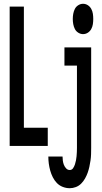

<svg xmlns="http://www.w3.org/2000/svg" viewBox="-20 -770 540 1013"><path d="M31 0V-735H106V-96H232V0ZM418 -590Q405 -590 393 -597.5Q381 -605 375 -617Q369 -629 366.5 -642.5Q364 -656 364 -670Q364 -684 366.5 -697.5Q369 -711 375 -723Q381 -735 393 -742.5Q405 -750 418 -750Q432 -750 443.5 -742.5Q455 -735 461.5 -723Q468 -711 470 -697.5Q472 -684 472 -670Q472 -656 470 -642.5Q468 -629 461.5 -617Q455 -605 443.5 -597.5Q432 -590 418 -590ZM348 223Q329 223 311 216Q293 209 280 195.5Q267 182 258.5 165Q250 148 245 130Q240 112 237.5 93.5Q235 75 235 56H310Q310 67 311.5 78Q313 89 317 99.5Q321 110 329 118.5Q337 127 348 127Q359 127 365.5 117.5Q372 108 375.5 97Q379 86 381 75.5Q383 65 384 54Q385 43 385.5 32Q386 21 386 10V-424H320V-520H461V10Q461 27 460.5 43.5Q460 60 457.5 77Q455 94 451.5 110Q448 126 442.5 141.5Q437 157 428.5 172Q420 187 408 199Q396 211 380 217Q364 223 348 223Z"/></svg>

Font: Iosevka Fixed
Style: Bold
Weight: 700
Monospace: yes
Designer: Belleve Invis
Foundry: Belleve Invis
Version: Version 32.3.0